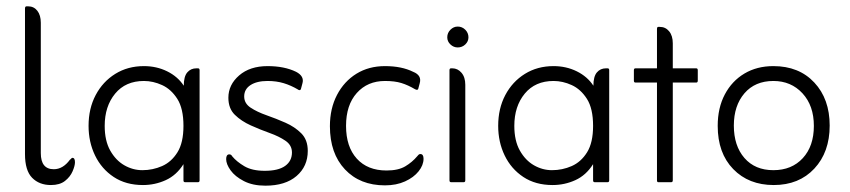

<svg xmlns="http://www.w3.org/2000/svg" viewBox="-20 -576 2688 607"><path d="M141 9Q104 9 81.5 -14Q59 -37 59 -89V-549Q59 -556 64 -556H69Q87 -556 98 -542Q109 -528 109 -504V-92Q109 -41 150 -41Q179 -41 201 -71Q204 -73 205.5 -75Q207 -77 209 -77Q217 -77 217 -63Q217 -52 209.5 -34.5Q202 -17 185.5 -4Q169 9 141 9Z M560 -57Q538 -22 504 -6.5Q470 9 432 9Q378 9 339.5 -16.5Q301 -42 280.5 -84.5Q260 -127 260 -178Q260 -233 282.5 -275.5Q305 -318 344.5 -342.5Q384 -367 435 -367Q475 -367 508.5 -350.5Q542 -334 561 -305Q561 -334 572 -347Q583 -360 601 -360H606Q611 -360 611 -354V-6Q611 0 606 0H565Q560 0 560 -6ZM430 -38Q463 -38 492.5 -51Q522 -64 541 -94.5Q560 -125 560 -178Q560 -233 540.5 -263.5Q521 -294 492.5 -307Q464 -320 435 -320Q377 -320 344 -280Q311 -240 311 -178Q311 -131 328.5 -100Q346 -69 373 -53.5Q400 -38 430 -38Z M714 -82Q728 -65 752.5 -50.5Q777 -36 817 -36Q860 -36 881.5 -51.5Q903 -67 903 -94Q903 -117 882.5 -131Q862 -145 832.5 -155.5Q803 -166 773 -179.5Q743 -193 722.5 -213Q702 -233 702 -267Q702 -308 736 -337.5Q770 -367 826 -367Q879 -367 916 -349Q943 -335 936 -312L932 -297Q931 -291 927 -291Q924 -291 922 -293Q900 -306 877 -313Q854 -320 826 -320Q792 -320 772 -307Q752 -294 752 -271Q752 -249 772.5 -235.5Q793 -222 823 -211.5Q853 -201 882.5 -188Q912 -175 932.5 -154.5Q953 -134 953 -99Q953 -50 917.5 -19.5Q882 11 819 11Q779 11 751 -3.5Q723 -18 709 -37.5Q695 -57 695 -73Q695 -88 705 -88Q711 -88 714 -82Z M1197 10Q1118 10 1070.5 -40.5Q1023 -91 1023 -177Q1023 -233 1045.5 -276Q1068 -319 1107 -343Q1146 -367 1197 -367Q1250 -367 1286 -349Q1314 -338 1307 -313L1303 -298Q1302 -292 1298 -292Q1296 -292 1292 -294Q1270 -307 1249 -313.5Q1228 -320 1197 -320Q1142 -320 1108 -282Q1074 -244 1074 -178Q1074 -112 1108 -74.5Q1142 -37 1202 -37Q1239 -37 1261 -50Q1283 -63 1299 -82Q1301 -84 1303 -86.5Q1305 -89 1309 -89Q1319 -89 1319 -74Q1319 -54 1303.5 -34.5Q1288 -15 1260.5 -2.5Q1233 10 1197 10Z M1394 -458Q1394 -472 1404 -482Q1414 -492 1427 -492Q1441 -492 1451 -482Q1461 -472 1461 -458Q1461 -445 1451 -435.5Q1441 -426 1427 -426Q1414 -426 1404 -435.5Q1394 -445 1394 -458ZM1406 0Q1401 0 1401 -6V-354Q1401 -360 1406 -360H1410Q1427 -360 1439 -346Q1451 -332 1451 -308V-6Q1451 0 1446 0Z M1855 -57Q1833 -22 1799 -6.5Q1765 9 1727 9Q1673 9 1634.5 -16.5Q1596 -42 1575.5 -84.5Q1555 -127 1555 -178Q1555 -233 1577.5 -275.5Q1600 -318 1639.5 -342.5Q1679 -367 1730 -367Q1770 -367 1803.5 -350.5Q1837 -334 1856 -305Q1856 -334 1867 -347Q1878 -360 1896 -360H1901Q1906 -360 1906 -354V-6Q1906 0 1901 0H1860Q1855 0 1855 -6ZM1725 -38Q1758 -38 1787.5 -51Q1817 -64 1836 -94.5Q1855 -125 1855 -178Q1855 -233 1835.5 -263.5Q1816 -294 1787.5 -307Q1759 -320 1730 -320Q1672 -320 1639 -280Q1606 -240 1606 -178Q1606 -131 1623.5 -100Q1641 -69 1668 -53.5Q1695 -38 1725 -38Z M2057 -315H1989Q1984 -315 1984 -321V-354Q1984 -360 1989 -360H2057V-484Q2057 -491 2061 -491H2066Q2084 -491 2095.5 -477Q2107 -463 2107 -439V-360H2181Q2186 -360 2186 -354V-321Q2186 -315 2181 -315H2107V-6Q2107 0 2102 0H2061Q2057 0 2057 -6Z M2426 9Q2347 9 2298 -41.5Q2249 -92 2249 -178Q2249 -235 2271.5 -277.5Q2294 -320 2333.5 -343.5Q2373 -367 2425 -367Q2506 -367 2554.5 -315Q2603 -263 2603 -179Q2603 -95 2554.5 -43Q2506 9 2426 9ZM2425 -38Q2483 -38 2518 -76Q2553 -114 2553 -178Q2553 -242 2517 -281Q2481 -320 2425 -320Q2367 -320 2333.5 -281Q2300 -242 2300 -179Q2300 -115 2333.5 -76.5Q2367 -38 2425 -38Z"/></svg>

Font: Zain Light
Style: Regular
Weight: 300
Designer: Zain,Boutros
Foundry: Mobile Telecommunications Company (Zain), 2024
Version: Version 1.51; ttfautohint (v1.8.4)